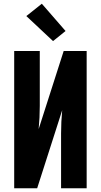

<svg xmlns="http://www.w3.org/2000/svg" viewBox="-20 -1008 540 1028"><path d="M56 0V-735H193V-441Q193 -410 191.5 -379Q190 -348 187 -317L321 -735H444V0H307V-294Q307 -325 308.5 -356Q310 -387 313 -418L179 0ZM264 -788 121 -922 204 -988 331 -842Z"/></svg>

Font: Iosevka Term Curly Heavy
Style: Regular
Weight: 900
Designer: Belleve Invis
Foundry: Belleve Invis
Version: Version 32.3.0